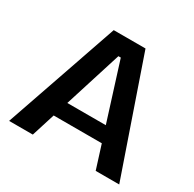

<svg xmlns="http://www.w3.org/2000/svg" viewBox="-147 -814 976 968"><g transform="rotate(30 341.5 -330.0)"><path d="M21 0 249 -660H434L662 0H525L349 -558H335L159 0ZM143 -136V-225H558V-136Z"/></g></svg>

Font: Bricolage Grotesque 16pt SemiBold
Style: Regular
Weight: 600
Version: Version 1.001;gftools[0.9.33.dev8+g029e19f]